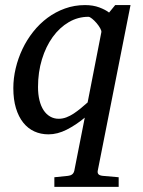

<svg xmlns="http://www.w3.org/2000/svg" viewBox="-20 -514 562 752"><path d="M377 -388.2Q377.9 -393.6 372.3 -403.6Q366.7 -413.6 358.2 -423.6Q349.6 -433.6 340.6 -440.9Q331.5 -448.2 326.2 -448.2Q285.2 -448.2 249.3 -427.2Q213.4 -406.2 186.5 -369.1Q159.7 -332 144.3 -281.7Q128.9 -231.4 128.9 -172.9Q128.9 -144.5 134.5 -121.6Q140.1 -98.6 150.6 -82.5Q161.1 -66.4 176.3 -57.6Q191.4 -48.8 210 -48.8Q225.1 -48.8 240 -54.4Q254.9 -60.1 268.8 -69.3Q282.7 -78.6 296.4 -89.8Q310.1 -101.1 323.2 -112.8ZM362.8 154.8Q361.3 163.1 365.5 168.2Q369.6 173.3 382.8 174.8L444.8 180.2V217.8H192.9V180.2L246.1 174.8Q255.9 173.8 262.2 169.2Q268.6 164.6 271 154.8L312 -53.2Q277.3 -24.4 241.2 -6.1Q205.1 12.2 169.9 12.2Q139.6 12.2 114.5 0.7Q89.4 -10.7 71 -33.7Q52.7 -56.6 42.5 -90.3Q32.2 -124 32.2 -168.9Q32.2 -207.5 41.5 -246.6Q50.8 -285.6 67.9 -321.8Q85 -357.9 109.9 -389.4Q134.8 -420.9 166 -444.1Q197.3 -467.3 234.4 -480.7Q271.5 -494.1 313 -494.1Q344.7 -494.1 369.1 -484.9Q393.6 -475.6 407.2 -464.8L431.2 -494.1H491.2Z"/></svg>

Font: Charis SIL Am
Style: Italic
Weight: 400
Italic angle: -11°
Foundry: SIL International
Version: Version 5.000